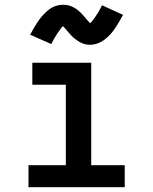

<svg xmlns="http://www.w3.org/2000/svg" viewBox="-20 -782 640 802"><path d="M99 0V-92H255V-428H115V-520H361V-92H501V0ZM357 -595Q348 -595 339.5 -596.5Q331 -598 322 -602Q313 -606 306 -610.5Q299 -615 291 -621.5Q283 -628 277 -634.5Q271 -641 266 -647Q261 -653 254 -661Q247 -669 243 -673Q237 -667 232 -660Q227 -653 221 -644.5Q215 -636 208 -624Q201 -612 194 -598L106 -637Q113 -651 120 -662.5Q127 -674 133.5 -684.5Q140 -695 146.5 -703.5Q153 -712 160 -719.5Q167 -727 176.5 -735.5Q186 -744 196.5 -750Q207 -756 219 -759Q231 -762 243 -762Q249 -762 255 -761.5Q261 -761 267 -759.5Q273 -758 278.5 -755.5Q284 -753 289.5 -750Q295 -747 299.5 -744Q304 -741 309 -736.5Q314 -732 318.5 -727.5Q323 -723 326.5 -719Q330 -715 333.5 -711Q337 -707 341 -702Q345 -697 349.5 -692.5Q354 -688 357 -685Q363 -691 368 -697.5Q373 -704 379 -713Q385 -722 392 -733.5Q399 -745 406 -760L494 -720Q487 -707 480 -695Q473 -683 466.5 -673Q460 -663 453.5 -654Q447 -645 440 -637.5Q433 -630 423.5 -622Q414 -614 403.5 -608Q393 -602 381 -598.5Q369 -595 357 -595Z"/></svg>

Font: Iosevka Custom SmBdEx
Style: Regular
Weight: 600
Width: 7
Monospace: yes
Designer: Belleve Invis
Foundry: Belleve Invis
Version: Version 11.2.4; ttfautohint (v1.8.4)